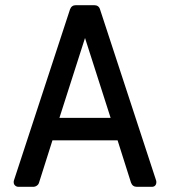

<svg xmlns="http://www.w3.org/2000/svg" viewBox="-20 -723 659 743"><path d="M52 0Q44 0 38.5 -5Q33 -10 33 -18Q33 -23 34 -25L251 -687Q257 -703 274 -703H344Q362 -703 367 -687L584 -25Q585 -23 585 -18Q585 -10 580.5 -5Q576 0 567 0H510Q493 0 487 -16L435 -180H183L131 -16Q129 -9 122.5 -4.5Q116 0 108 0ZM210 -267H408L309 -576Z"/></svg>

Font: Miriam Libre Medium
Style: Regular
Weight: 500
Version: Version 2.000